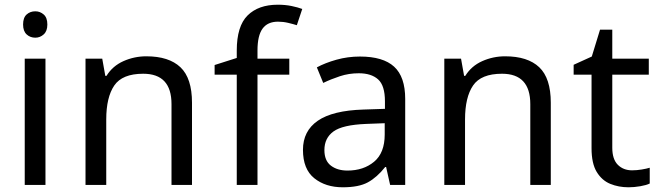

<svg xmlns="http://www.w3.org/2000/svg" viewBox="-20 -785 2800 815"><path d="M130 -737Q150 -737 165.5 -723.5Q181 -710 181 -681Q181 -653 165.5 -639Q150 -625 130 -625Q108 -625 93 -639Q78 -653 78 -681Q78 -710 93 -723.5Q108 -737 130 -737ZM173 -536V0H85V-536Z M601 -546Q697 -546 746 -499.5Q795 -453 795 -349V0H708V-343Q708 -472 588 -472Q499 -472 465 -422Q431 -372 431 -278V0H343V-536H414L427 -463H432Q458 -505 504 -525.5Q550 -546 601 -546Z M1208 -468H1073V0H985V-468H891V-509L985 -539V-570Q985 -674 1031 -719.5Q1077 -765 1159 -765Q1191 -765 1217.5 -759.5Q1244 -754 1263 -747L1240 -678Q1224 -683 1203 -688Q1182 -693 1160 -693Q1116 -693 1094.5 -663.5Q1073 -634 1073 -571V-536H1208Z M1508 -545Q1606 -545 1653 -502Q1700 -459 1700 -365V0H1636L1619 -76H1615Q1580 -32 1541.5 -11Q1503 10 1435 10Q1362 10 1314 -28.5Q1266 -67 1266 -149Q1266 -229 1329 -272.5Q1392 -316 1523 -320L1614 -323V-355Q1614 -422 1585 -448Q1556 -474 1503 -474Q1461 -474 1423 -461.5Q1385 -449 1352 -433L1325 -499Q1360 -518 1408 -531.5Q1456 -545 1508 -545ZM1534 -259Q1434 -255 1395.5 -227Q1357 -199 1357 -148Q1357 -103 1384.5 -82Q1412 -61 1455 -61Q1523 -61 1568 -98.5Q1613 -136 1613 -214V-262Z M2124 -546Q2220 -546 2269 -499.5Q2318 -453 2318 -349V0H2231V-343Q2231 -472 2111 -472Q2022 -472 1988 -422Q1954 -372 1954 -278V0H1866V-536H1937L1950 -463H1955Q1981 -505 2027 -525.5Q2073 -546 2124 -546Z M2663 -62Q2683 -62 2704 -65.5Q2725 -69 2738 -73V-6Q2724 1 2698 5.5Q2672 10 2648 10Q2606 10 2570.5 -4.5Q2535 -19 2513 -55Q2491 -91 2491 -156V-468H2415V-510L2492 -545L2527 -659H2579V-536H2734V-468H2579V-158Q2579 -109 2602.5 -85.5Q2626 -62 2663 -62Z"/></svg>

Font: Noto Sans Syriac Eastern
Style: Regular
Weight: 400
Designer: Patrick Giasson and the Monotype Design Team
Foundry: Monotype Imaging Inc.
Version: Version 3.001; ttfautohint (v1.8.4.7-5d5b)